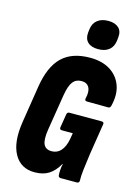

<svg xmlns="http://www.w3.org/2000/svg" viewBox="-131 -947 738 1024"><g transform="rotate(15 238.5 -435.0)"><path d="M164 6Q87 6 51.5 -58.5Q16 -123 34 -237L66 -440Q84 -554 139 -607.5Q194 -661 294 -661Q360 -661 404.5 -633.5Q449 -606 467 -557Q485 -508 469 -444Q466 -430 455 -430L338 -431Q323 -431 326 -445Q336 -484 324 -506.5Q312 -529 282 -529Q251 -529 234 -507Q217 -485 208 -432L176 -233Q167 -176 178.5 -151Q190 -126 223 -126Q254 -126 274 -148.5Q294 -171 302 -213L308 -248H248Q234 -248 236 -262L248 -335Q250 -349 262 -349H440Q455 -349 452 -335L425 -164Q417 -107 413 -72Q409 -37 410 -14Q410 0 396 0H308Q294 0 294 -14Q293 -25 294 -41.5Q295 -58 299 -75H297Q274 -34 242.5 -14Q211 6 164 6ZM322 -716Q284 -716 264.5 -734.5Q245 -753 248 -787L250 -805Q254 -840 277 -858Q300 -876 337 -876Q374 -876 394 -857.5Q414 -839 410 -804L408 -786Q404 -752 381.5 -734Q359 -716 322 -716Z"/></g></svg>

Font: Sofia Sans Extra Condensed Black
Style: Italic
Weight: 900
Italic angle: -9°
Version: Version 4.100